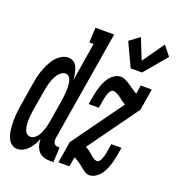

<svg xmlns="http://www.w3.org/2000/svg" viewBox="-157 -891 937 1014"><g transform="rotate(20 311.5 -384.5)"><path d="M52 8Q35 8 21.5 -1.5Q8 -11 0.5 -26Q-7 -41 -10.5 -57.5Q-14 -74 -15.5 -91Q-17 -108 -17 -125.5Q-17 -143 -15.5 -161Q-14 -179 -11.5 -196.5Q-9 -214 -6 -231L12 -341Q15 -361 19.5 -381.5Q24 -402 31 -421.5Q38 -441 47.5 -460.5Q57 -480 70.5 -497.5Q84 -515 103 -526.5Q122 -538 142 -538Q151 -538 159 -535.5Q167 -533 173.5 -528.5Q180 -524 185 -517Q190 -510 193 -502.5Q196 -495 198.5 -486.5Q201 -478 202.5 -470Q204 -462 205 -453.5Q206 -445 207 -436L242 -651H218L222 -735H327L225 -119Q224 -111 224 -103.5Q224 -96 227 -89.5Q230 -83 236 -79.5Q242 -76 249 -76H260L256 8H235Q217 8 199.5 2Q182 -4 171 -17.5Q160 -31 155 -48.5Q150 -66 150 -85Q144 -68 135 -52.5Q126 -37 114 -23.5Q102 -10 85.5 -1Q69 8 52 8ZM95 -76Q107 -76 117.5 -83.5Q128 -91 135 -101Q142 -111 147 -122.5Q152 -134 155.5 -145.5Q159 -157 161.5 -168.5Q164 -180 166 -191L184 -301Q186 -312 187.5 -323Q189 -334 190 -345Q191 -356 191.5 -366.5Q192 -377 192 -388Q192 -399 190.5 -409.5Q189 -420 186 -429.5Q183 -439 175.5 -446.5Q168 -454 158 -454Q145 -454 133.5 -445.5Q122 -437 114.5 -426Q107 -415 101.5 -402.5Q96 -390 92 -377.5Q88 -365 85.5 -352.5Q83 -340 81 -327L62 -217Q61 -207 59.5 -197Q58 -187 57 -176.5Q56 -166 56 -155.5Q56 -145 56.5 -135Q57 -125 59 -115.5Q61 -106 65 -97Q69 -88 77 -82Q85 -76 95 -76Q95 -76 95 -76Q95 -76 95 -76ZM470 -597 408 -729 464 -771 511 -655 597 -777 640 -723 534 -597ZM456 8Q446 8 437 3.5Q428 -1 420 -7Q412 -13 405 -19.5Q398 -26 390 -31.5Q382 -37 373.5 -42Q365 -47 356 -52L352 -54L343 0H281L301 -121L507 -407Q497 -413 487 -420Q477 -427 467.5 -434.5Q458 -442 447 -448Q436 -454 424 -454Q418 -454 413 -448.5Q408 -443 404.5 -436.5Q401 -430 399 -423.5Q397 -417 395.5 -411Q394 -405 392.5 -398.5Q391 -392 390 -385L383 -344H326L333 -385Q336 -401 339.5 -417Q343 -433 348.5 -448.5Q354 -464 361.5 -479.5Q369 -495 380 -508Q391 -521 406.5 -529.5Q422 -538 438 -538Q448 -538 458 -534Q468 -530 476.5 -525Q485 -520 493 -514Q501 -508 509.5 -502.5Q518 -497 526.5 -491.5Q535 -486 543 -481L551 -530H613L593 -409L390 -127Q397 -123 404 -118.5Q411 -114 417 -109Q423 -104 429 -99Q435 -94 441 -89Q447 -84 454.5 -80Q462 -76 470 -76Q477 -76 482 -81.5Q487 -87 490 -93.5Q493 -100 495 -106.5Q497 -113 499 -119Q501 -125 502 -131.5Q503 -138 504 -145L511 -186H568L561 -145Q558 -129 554.5 -113Q551 -97 545.5 -81.5Q540 -66 532.5 -50.5Q525 -35 514 -22Q503 -9 487.5 -0.5Q472 8 456 8Z"/></g></svg>

Font: Iosevka Slab Medium Extended
Style: Italic
Weight: 500
Width: 7
Italic angle: -9°
Monospace: yes
Designer: Belleve Invis
Foundry: Belleve Invis
Version: Version 11.1.0; ttfautohint (v1.8.3)